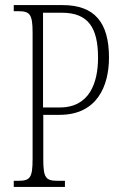

<svg xmlns="http://www.w3.org/2000/svg" viewBox="-20 -734 484 754"><path d="M34 0H235V-24H207C160 -24 150 -35 150 -108V-283H214C361 -283 408 -396 408 -508C408 -645 352 -714 226 -714H34V-690H51C97 -690 108 -679 108 -606V-110C108 -35 98 -24 51 -24H34ZM215 -312H149V-684H223C326 -684 365 -626 365 -507C365 -410 332 -312 215 -312Z"/></svg>

Font: Noto Serif Devanagari ExtraCondensed ExtraLight
Style: Regular
Weight: 200
Width: 2
Designer: Universal Thirst, Indian Type Foundry and the Monotype Design Team
Foundry: Monotype Imaging Inc.
Version: Version 2.004